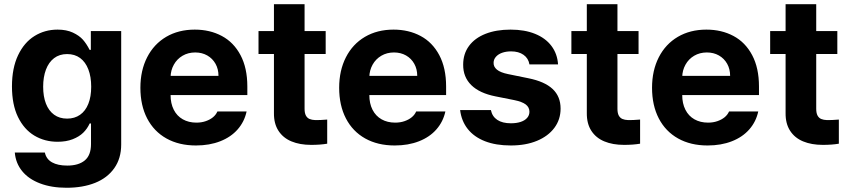

<svg xmlns="http://www.w3.org/2000/svg" viewBox="-20 -677 4010 907"><path d="M49.9 43.5H191.9Q198.5 74.7 225.9 90Q253.2 105.2 297.7 105.2Q350.9 105.2 380.4 80.9Q409.9 56.5 409.9 3.7V-93.8H403.6Q392.2 -68.7 373.2 -50.1Q354.3 -31.5 323.6 -19.4Q292.9 -7.3 252.1 -7.3Q191 -7.3 142.2 -36.5Q93.4 -65.8 64.9 -124.4Q36.5 -183.1 36.5 -268.6Q36.5 -355.3 65.3 -415.9Q94.1 -476.5 142.9 -506.8Q191.6 -537.1 252 -537.1Q293.9 -537.1 324.1 -523.1Q354.3 -509 371.6 -489.6Q388.8 -470.1 403.4 -441.3H409.1V-530.3H552.5V5.8Q552.5 71.2 519.9 117.4Q487.4 163.5 429.3 186.8Q371.2 210 294.4 210Q223.2 210 169.2 189.4Q115.1 168.9 84.7 131.4Q54.2 94 49.9 43.5ZM410.8 -267.3Q410.8 -314.4 397.3 -349.3Q383.9 -384.2 358.5 -402.9Q333.1 -421.6 297 -421.6Q260.9 -421.6 235.5 -402.3Q210.2 -382.9 197 -348.1Q183.9 -313.2 183.9 -267.3Q183.9 -221.1 197 -187.4Q210.2 -153.7 235.5 -135.2Q260.9 -116.7 297 -116.7Q332.7 -116.7 358.3 -134.8Q383.9 -152.8 397.3 -186.6Q410.8 -220.3 410.8 -267.3Z M643.2 -262.4Q643.2 -344 675.1 -406.4Q707.1 -468.9 765.1 -503Q823.2 -537.1 900 -537.1Q971.6 -537.1 1027.8 -507.1Q1084 -477.2 1116.2 -416.5Q1148.4 -355.8 1148.4 -268.6V-227.9H702.4V-318.5H1012.1Q1012.1 -350.8 998.1 -375.7Q984.1 -400.7 959.1 -415Q934.1 -429.2 902.2 -429.2Q868.6 -429.2 842.3 -413.7Q816 -398.2 801.2 -371.5Q786.3 -344.8 785.8 -313V-228.1Q785.8 -188.3 800.8 -158.7Q815.7 -129.1 843.5 -113.4Q871.2 -97.7 907.8 -97.7Q932 -97.7 952 -104.7Q972 -111.6 986.1 -123.1Q1000.1 -134.6 1007.1 -150.6H1145Q1134.6 -102.2 1102.8 -65.9Q1071 -29.5 1020.4 -9.7Q969.8 10.2 905.6 10.2Q825.5 10.2 766.3 -22.9Q707.1 -56.1 675.1 -117.6Q643.2 -179.1 643.2 -262.4Z M1518.5 -421.8H1201.2V-530.3H1518.5ZM1418.8 -657.2V-162.8Q1418.8 -142.8 1425 -131.2Q1431.2 -119.7 1442.2 -115Q1453.2 -110.3 1469.3 -109.7Q1489.8 -109.2 1525.7 -112.2V1.8Q1493.2 7.4 1450 7.4Q1396.3 7.4 1356.8 -9.1Q1317.2 -25.5 1295.4 -59.3Q1273.5 -93 1274.1 -143V-657.2Z M1582.2 -262.4Q1582.2 -344 1614.1 -406.4Q1646 -468.9 1704.1 -503Q1762.2 -537.1 1839 -537.1Q1910.6 -537.1 1966.8 -507.1Q2022.9 -477.2 2055.2 -416.5Q2087.4 -355.8 2087.4 -268.6V-227.9H1641.3V-318.5H1951Q1951 -350.8 1937 -375.7Q1923.1 -400.7 1898.1 -415Q1873.1 -429.2 1841.2 -429.2Q1807.6 -429.2 1781.3 -413.7Q1755 -398.2 1740.1 -371.5Q1725.3 -344.8 1724.7 -313V-228.1Q1724.7 -188.3 1739.7 -158.7Q1754.7 -129.1 1782.4 -113.4Q1810.1 -97.7 1846.8 -97.7Q1871 -97.7 1891 -104.7Q1911 -111.6 1925 -123.1Q1939.1 -134.6 1946.1 -150.6H2084Q2073.5 -102.2 2041.7 -65.9Q2010 -29.5 1959.4 -9.7Q1908.8 10.2 1844.6 10.2Q1764.4 10.2 1705.2 -22.9Q1646 -56.1 1614.1 -117.6Q1582.2 -179.1 1582.2 -262.4Z M2394.2 -434.3Q2370.8 -434.3 2352 -427.7Q2333.3 -421 2322.5 -408.5Q2311.7 -396 2311.7 -380.2Q2311.1 -361.6 2327.5 -348Q2343.9 -334.4 2379.9 -327L2475.5 -307.5Q2552.9 -292 2590.6 -256.6Q2628.2 -221.2 2628.2 -163.9Q2628.2 -112.5 2598.8 -73Q2569.4 -33.6 2516.5 -11.7Q2463.5 10.2 2393.1 10.2Q2322.5 10.2 2270.9 -9.9Q2219.4 -30.1 2189.7 -67.6Q2159.9 -105.2 2153.6 -156.9H2299Q2305.2 -126.6 2329.3 -110.6Q2353.5 -94.6 2393.4 -94.6Q2419.4 -94.6 2439.2 -101Q2459 -107.5 2470 -119.9Q2481 -132.4 2481 -149.1Q2481 -170.2 2463.6 -183.5Q2446.2 -196.7 2409 -204.2L2321.2 -221.7Q2245.3 -236.6 2206.4 -274.9Q2167.5 -313.2 2168 -371.5Q2168 -422.5 2195.4 -459.8Q2222.8 -497.1 2273.3 -517.1Q2323.8 -537.1 2391.9 -537.1Q2458.4 -537.1 2507.7 -517.1Q2557 -497.1 2585 -460Q2613 -422.8 2616.2 -372.7H2481.1Q2476.2 -401.8 2453.2 -418Q2430.2 -434.3 2394.2 -434.3Z M2996.5 -421.8H2679.2V-530.3H2996.5ZM2896.8 -657.2V-162.8Q2896.8 -142.8 2903 -131.2Q2909.3 -119.7 2920.3 -115Q2931.2 -110.3 2947.3 -109.7Q2967.9 -109.2 3003.8 -112.2V1.8Q2971.2 7.4 2928 7.4Q2874.3 7.4 2834.8 -9.1Q2795.2 -25.5 2773.4 -59.3Q2751.6 -93 2752.1 -143V-657.2Z M3060.2 -262.4Q3060.2 -344 3092.1 -406.4Q3124.1 -468.9 3182.1 -503Q3240.2 -537.1 3317 -537.1Q3388.6 -537.1 3444.8 -507.1Q3501 -477.2 3533.2 -416.5Q3565.4 -355.8 3565.4 -268.6V-227.9H3119.3V-318.5H3429.1Q3429.1 -350.8 3415.1 -375.7Q3401.1 -400.7 3376.1 -415Q3351.1 -429.2 3319.2 -429.2Q3285.6 -429.2 3259.3 -413.7Q3233 -398.2 3218.2 -371.5Q3203.3 -344.8 3202.8 -313V-228.1Q3202.8 -188.3 3217.8 -158.7Q3232.7 -129.1 3260.4 -113.4Q3288.2 -97.7 3324.8 -97.7Q3349 -97.7 3369 -104.7Q3389 -111.6 3403.1 -123.1Q3417.1 -134.6 3424.1 -150.6H3562Q3551.6 -102.2 3519.8 -65.9Q3488 -29.5 3437.4 -9.7Q3386.8 10.2 3322.6 10.2Q3242.4 10.2 3183.3 -22.9Q3124.1 -56.1 3092.1 -117.6Q3060.2 -179.1 3060.2 -262.4Z M3935.5 -421.8H3618.2V-530.3H3935.5ZM3835.8 -657.2V-162.8Q3835.8 -142.8 3842 -131.2Q3848.2 -119.7 3859.2 -115Q3870.2 -110.3 3886.3 -109.7Q3906.8 -109.2 3942.7 -112.2V1.8Q3910.2 7.4 3867 7.4Q3813.3 7.4 3773.8 -9.1Q3734.2 -25.5 3712.4 -59.3Q3690.5 -93 3691.1 -143V-657.2Z"/></svg>

Font: Pretendard Std Variable
Style: Regular
Weight: 400
Designer: Base glyphs from Inter by Rasmus Andersson; Hangeul glyphs from Noto Sans CJK(Source Han Sans) by Jang Soo-young and Kan
Foundry: Kil Hyung-jin
Version: Version 1.309;Glyphs 3.2 (3225)